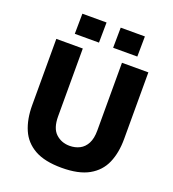

<svg xmlns="http://www.w3.org/2000/svg" viewBox="-163 -1046 1061 1179"><g transform="rotate(20 367.5 -456.5)"><path d="M675.5 -287.5Q675.5 -197.5 646.5 -130.8Q617.5 -64 551.5 -27Q485.5 10 374.5 10Q263.5 10 197.8 -27Q132 -64 103 -131.2Q74 -198.5 74 -289.5V-723H247V-280Q247 -202 284 -167.8Q321 -133.5 374.5 -133.5Q410.5 -133.5 439.8 -148.5Q469 -163.5 486 -195.8Q503 -228 503 -280V-723H675.5ZM420.5 -791 422 -923H580L578.5 -791ZM170 -791 171.5 -923H329.5L328 -791Z"/></g></svg>

Font: Public Sans ExtraBold
Style: Regular
Weight: 800
Designer: The Public Sans Project Authors: Dan O. Williams and USWDS (Libre Franklin designed by Pablo Impallari and Rodrigo Fuenz
Version: Version 1.007